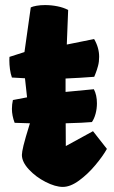

<svg xmlns="http://www.w3.org/2000/svg" viewBox="-20 -732 454 762"><path d="M404.3 -141.1Q388.2 -112.3 358.4 -76.7Q328.6 -41 293.9 -15.6Q259.3 9.8 229.5 9.8Q199.7 9.8 160.9 -10Q122.1 -29.8 94.5 -59.6Q66.9 -89.4 66.9 -117.2Q66.9 -127.9 73.2 -154.5Q79.6 -181.2 98.6 -242.2V-242.7Q58.6 -243.7 38.1 -244.6Q27.3 -273.4 27.3 -299.8Q27.3 -317.9 31.2 -335L87.4 -345.7L79.1 -421.4L27.3 -424.3Q22 -439 19.5 -457.3Q17.1 -475.6 17.1 -492.7Q17.1 -502.4 17.6 -506.3L77.1 -525.4L102.1 -702.6Q109.9 -706.5 125.2 -709.2Q140.6 -711.9 158.7 -711.9Q183.6 -711.9 208 -707Q232.4 -702.1 250.5 -692.4L245.1 -555.2L353.5 -577.1Q373.5 -543 373.5 -506.3Q373.5 -486.8 369.1 -470.5Q364.7 -454.1 360.1 -442.6Q355.5 -431.2 354 -427.2Q298.3 -422.9 240.2 -420.4V-367.2L352.5 -377.9Q364.7 -355 364.7 -321.8Q364.7 -300.8 359.4 -280.8Q354 -260.7 344.7 -247.6Q313 -244.6 240.7 -242.7L241.2 -152.3L349.1 -211.4Z"/></svg>

Font: Fruktur
Style: Regular
Weight: 400
Designer: Viktoriya Grabowska
Foundry: Viktoriya Grabowska
Version: Version 1.004; ttfautohint (v1.4.1)